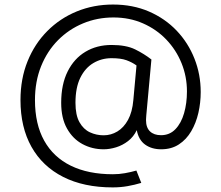

<svg xmlns="http://www.w3.org/2000/svg" viewBox="-20 -658 980 851"><path d="M474.4 -400.1Q515.4 -400.1 540.2 -391.2Q564.9 -382.3 585 -367.9L571 -214.4Q566.4 -161.1 547.4 -126.6Q528.3 -92 500.1 -75.2Q471.9 -58.3 439.5 -58.3Q407.2 -58.3 378.7 -71.5Q350.1 -84.7 332.3 -116.2Q314.5 -147.7 314.5 -202.4Q314.5 -269.5 335.9 -313.2Q357.4 -356.9 393.8 -378.5Q430.2 -400.1 474.4 -400.1ZM474.4 -458.7Q409.2 -458.7 358.8 -428.6Q308.3 -398.4 279.8 -341.2Q251.2 -283.9 251.2 -202.4Q251.2 -134.3 276.9 -88.5Q302.5 -42.7 345.3 -19.5Q388.2 3.7 439.5 3.7Q466.1 3.7 494.6 -5.1Q523.2 -13.9 547.6 -32.7Q572 -51.5 586.2 -81.1Q594.5 -37.6 623.4 -17Q652.3 3.7 694.3 3.7Q740 3.7 773.1 -18.1Q806.2 -39.8 827.5 -76.2Q848.9 -112.5 859.3 -157.8Q869.6 -203.1 869.6 -250.2Q869.6 -328.1 842 -397.9Q814.5 -467.8 763.2 -521.9Q711.9 -575.9 640.4 -606.9Q568.8 -637.9 481 -637.9Q394.8 -637.9 320.2 -607.3Q245.6 -576.7 189.6 -520.3Q133.5 -463.9 102.2 -386.4Q70.8 -308.8 70.8 -214.6Q70.8 -94 119.5 -7.2Q168.2 79.6 259.9 126.1Q351.6 172.6 479.7 172.6Q513.7 172.6 545 167.1Q576.4 161.6 606.2 152.6L584.5 97.9Q560.1 105 533.8 109.6Q507.6 114.3 480.2 114.3Q371.1 114.3 293.8 76.4Q216.6 38.6 175.8 -34.7Q135 -107.9 135 -214.4Q135 -296.9 162.1 -364.3Q189.2 -431.6 237.2 -480Q285.2 -528.3 348.1 -554.4Q411.1 -580.6 482.9 -580.6Q554.2 -580.6 613.8 -554.4Q673.3 -528.3 717 -482.7Q760.7 -437 784.7 -377.8Q808.6 -318.6 808.6 -252.9Q808.6 -200.2 795.8 -156Q783 -111.8 757.4 -85.3Q731.9 -58.8 693.6 -58.8Q662.4 -58.8 644.8 -75.7Q627.2 -92.5 627.2 -125.5Q627.2 -128.7 627.6 -134.6Q627.9 -140.6 628.4 -146.7L651.1 -394.3Q618.9 -419.4 579 -439.1Q539.1 -458.7 474.4 -458.7Z"/></svg>

Font: Estedad-FD-VF Thin
Style: Regular
Weight: 100
Designer: Amin Abedi
Version: Version 5.0